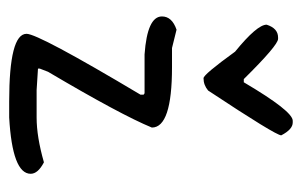

<svg xmlns="http://www.w3.org/2000/svg" viewBox="-138 -504 645 410"><g transform="rotate(90 185.0 -299.5)"><path d="M43.9 -353.5 83 -343.8H124Q252.9 -343.8 252.9 -300.8Q225.6 -234.4 133.8 -79.1L127 -61.5V-57.6L172.9 -54.7H231.4Q272.5 -54.7 327.1 -70.3Q351.6 -57.6 351.6 -42Q351.6 -2.9 231.4 3.9H197.3Q52.7 3.9 52.7 -33.2Q52.7 -58.6 182.6 -276.4V-283.2L179.7 -285.2H96.7Q15.6 -291 15.6 -322.3Q15.6 -343.8 43.9 -353.5ZM269.5 -577.1Q269.5 -565.4 173.8 -420.9Q162.1 -411.1 147.5 -411.1Q139.6 -411.1 90.8 -478.5Q33.2 -525.4 33.2 -545.9Q41 -570.3 60.5 -570.3H63.5Q77.1 -570.3 149.4 -497.1H156.2Q217.8 -601.6 238.3 -601.6H242.2Q256.8 -601.6 269.5 -577.1Z"/></g></svg>

Font: Sue Ellen Francisco
Style: Regular
Weight: 400
Designer: Kimberly Geswein
Foundry: Kimberly Geswein
Version: Version 1.002 2007